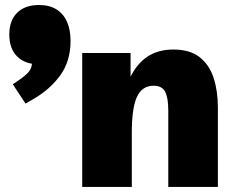

<svg xmlns="http://www.w3.org/2000/svg" viewBox="-20 -736 915 756"><path d="M80.6 -328.1 30.3 -404.3 43.5 -413.1Q82.5 -439 94.5 -454.8Q106.4 -470.7 106.4 -493.2V-508.8L132.8 -482.9Q78.1 -482.9 47.4 -513.9Q16.6 -544.9 16.6 -600.1Q16.6 -655.3 47.6 -685.8Q78.6 -716.3 133.3 -716.3Q174.8 -716.3 202.4 -699Q230 -681.6 243.9 -650.1Q257.8 -618.7 257.8 -575.2Q257.8 -495.6 217.8 -440.2Q177.7 -384.8 115.7 -348.6ZM303.7 0V-527.3H494.1V-403.8L490.2 -425.8Q516.6 -483.4 559.3 -512.2Q602.1 -541 662.6 -541Q728 -541 766.4 -510.7Q804.7 -480.5 821.3 -428.7Q837.9 -377 837.9 -313V0H642.6V-301.3Q642.6 -350.6 630.4 -374.5Q618.2 -398.4 584.5 -398.4Q539.6 -398.4 519.3 -354.7Q499 -311 499 -214.8V0Z"/></svg>

Font: Schibsted Grotesk Black
Style: Regular
Weight: 900
Designer: Bakken & Baeck AS, Henrik Kongsvoll
Foundry: Schibsted ASA
Version: Version 1.100;gftools[0.9.25]